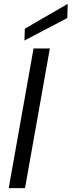

<svg xmlns="http://www.w3.org/2000/svg" viewBox="-20 -970 369 990"><path d="M25 0 153 -720H237L109 0ZM106 -761 108 -822 329 -950 327 -877Z"/></svg>

Font: DM Sans 18pt
Style: Italic
Weight: 400
Italic angle: -10°
Designer: Colophon Foundry, Jonny Pinhorn
Foundry: Colophon Foundry
Version: Version 4.004;gftools[0.9.30]